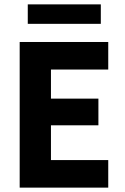

<svg xmlns="http://www.w3.org/2000/svg" viewBox="-20 -858 570 878"><path d="M70 0V-666H475V-540H213V-407H430V-285H213V-126H475V0ZM107 -749V-838H441V-749Z"/></svg>

Font: Secular One
Style: Regular
Weight: 400
Designer: Michal Sahar
Foundry: Hagilda
Version: Version 1.002; ttfautohint (v1.8.4.7-5d5b);gftools[0.9.29]